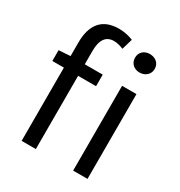

<svg xmlns="http://www.w3.org/2000/svg" viewBox="-188 -937 996 1065"><g transform="rotate(30 310.0 -404.5)"><path d="M107 -630V-543L33 -538V-469H107V0H198V-469H313V-543H198V-629C198 -700 224 -736 275 -736C293 -736 313 -731 336 -722L356 -791C329 -802 298 -809 265 -809C157 -809 107 -743 107 -630ZM483 -773C448 -773 421 -751 421 -714C421 -679 448 -655 483 -655C519 -655 547 -679 547 -714C547 -751 519 -773 483 -773ZM529 -543H437V0H529Z"/></g></svg>

Font: Spoqa Han Sans Neo
Style: Regular
Weight: 400
Designer: [Spoqa Han Sans Neo] Dong-huui Kim ___ Younghwa Kang ___ Yujin Lee ___ [Noto Sans] Ryoko NISHIZUKA ____ (kana & ideograp
Foundry: Spoqa (http://www.spoqa-han-sans.com)
Version: Version 1.100;hotconv 1.0.109;makeotfexe 2.5.65596